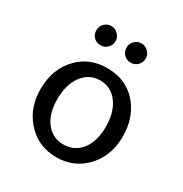

<svg xmlns="http://www.w3.org/2000/svg" viewBox="-156 -763 849 893"><g transform="rotate(30 269.0 -316.5)"><path d="M270 12Q167 12 103 -65Q48 -131 48 -226Q48 -336 115 -404Q175 -466 269 -466Q377 -466 439 -387Q490 -321 490 -226Q490 -117 420 -48Q358 12 270 12ZM268 -56Q328 -56 363.5 -102Q399 -148 399 -226Q399 -307 361 -355Q326 -400 269 -400Q211 -400 175 -352Q139 -304 139 -226Q139 -142 179 -96Q214 -56 268 -56ZM136 -594Q136 -615 151 -630Q166 -645 188 -645Q208 -645 223.5 -629.5Q239 -614 239 -594Q239 -572 224 -557Q209 -542 188 -542Q165 -542 150.5 -556.5Q136 -571 136 -594ZM298 -594Q298 -615 313 -630Q328 -645 349 -645Q370 -645 385.5 -630Q401 -615 401 -594Q401 -572 386 -557Q371 -542 349 -542Q327 -542 312.5 -557Q298 -572 298 -594Z"/></g></svg>

Font: TajawalTap Med
Style: Regular
Weight: 500
Designer: Boutros Fonts
Foundry: Created by Boutros International 2017
Version: Version 2.700